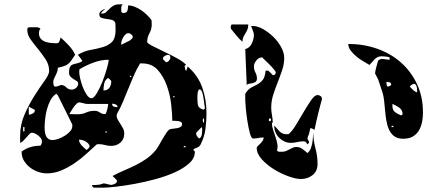

<svg xmlns="http://www.w3.org/2000/svg" viewBox="-20 -820 2040 887"><path d="M547 -800Q541 -794 540.5 -789Q540 -784 540 -776Q540 -771 541 -765.5Q542 -760 550 -760Q565 -760 568.5 -770.5Q572 -781 572 -795Q587 -795 603 -788.5Q619 -782 633.5 -772Q648 -762 660 -750Q672 -738 680 -727L681 -707Q681 -685 670.5 -666.5Q660 -648 660 -626Q660 -620 683.5 -608Q707 -596 737.5 -581.5Q768 -567 797.5 -551Q827 -535 840 -520Q831 -518 833.5 -510Q836 -502 836 -497Q837 -497 838 -494.5Q839 -492 840 -493Q841 -495 844 -503Q847 -511 847 -513Q895 -471 914.5 -415.5Q934 -360 934 -297Q934 -259 929 -223Q924 -187 907 -153Q903 -145 898 -142Q893 -139 888 -137Q883 -135 879 -133.5Q875 -132 873 -127Q879 -123 880 -120V-117Q880 -89 854 -65.5Q828 -42 788 -24Q748 -6 698.5 7.5Q649 21 602 29.5Q555 38 516 42.5Q477 47 457 47H413Q411 46 408 42.5Q405 39 405 35Q409 35 422.5 34.5Q436 34 440 33Q442 33 450 30Q458 27 460 27Q462 27 473.5 30Q485 33 487 33Q488 34 489 34H494Q500 34 510 29.5Q520 25 520 17V13Q518 11 510.5 3Q503 -5 500 -7Q526 -21 553 -32.5Q580 -44 606.5 -57Q633 -70 656.5 -86.5Q680 -103 700 -127Q706 -134 713.5 -147.5Q721 -161 729.5 -175.5Q738 -190 746 -202.5Q754 -215 760 -220Q765 -224 775 -225Q785 -226 795.5 -227.5Q806 -229 813.5 -233Q821 -237 821 -247Q821 -254 815 -257Q809 -260 801 -261Q793 -262 786 -262Q779 -262 776 -262Q776 -291 771 -336Q766 -381 751 -423.5Q736 -466 709 -496.5Q682 -527 637 -527H627Q610 -499 597.5 -469.5Q585 -440 573 -410.5Q561 -381 548.5 -351Q536 -321 520 -293Q519 -291 519 -287Q519 -276 524.5 -266.5Q530 -257 536.5 -247Q543 -237 548.5 -226.5Q554 -216 554 -203Q554 -177 536.5 -161.5Q519 -146 494 -146Q479 -146 465 -150Q451 -154 437 -154Q430 -154 427 -153Q403 -131 377 -107.5Q351 -84 322 -64.5Q293 -45 261.5 -32Q230 -19 195 -19Q177 -19 156.5 -26Q136 -33 119 -46Q102 -59 91 -77Q80 -95 80 -117V-120Q117 -147 167 -147Q174 -157 174 -167Q174 -174 169 -181Q164 -188 156.5 -194Q149 -200 141 -203.5Q133 -207 127 -207Q122 -207 116 -201Q110 -195 103 -186.5Q96 -178 88.5 -170.5Q81 -163 73 -160V-193Q73 -245 94 -292.5Q115 -340 140 -379Q165 -418 186 -447Q207 -476 207 -492Q207 -521 191 -545.5Q175 -570 156.5 -592.5Q138 -615 122 -637Q106 -659 106 -683Q106 -694 116.5 -694Q127 -694 133 -694Q141 -694 150.5 -694Q160 -694 167 -687Q162 -681 161 -677Q160 -673 160 -667Q160 -651 168 -641.5Q176 -632 188.5 -627.5Q201 -623 215 -621.5Q229 -620 241 -620Q251 -620 254.5 -629Q258 -638 260 -647Q278 -631 297.5 -610.5Q317 -590 327 -567Q316 -550 309 -540Q302 -530 294 -524Q286 -518 275.5 -514.5Q265 -511 247 -507Q247 -495 243.5 -486.5Q240 -478 236.5 -471Q233 -464 229.5 -456.5Q226 -449 226 -440Q226 -435 227.5 -427.5Q229 -420 236 -420H240Q242 -420 250 -423Q258 -426 260 -427H264Q276 -427 286 -416.5Q296 -406 311 -406Q322 -406 331.5 -414Q341 -422 341 -434Q341 -441 334.5 -445.5Q328 -450 320 -454.5Q312 -459 305.5 -466Q299 -473 299 -485Q299 -501 302.5 -509Q306 -517 313 -520.5Q320 -524 330 -526Q340 -528 353 -533Q355 -534 358 -536.5Q361 -539 360 -540L340 -567Q368 -584 399 -589.5Q430 -595 455.5 -602.5Q481 -610 497.5 -626.5Q514 -643 514 -683L513 -713Q509 -725 497 -728Q485 -731 472 -732.5Q459 -734 449 -737.5Q439 -741 439 -754Q439 -764 448.5 -770.5Q458 -777 467 -780Q464 -778 456.5 -770.5Q449 -763 447 -760Q446 -759 447.5 -758.5Q449 -758 449 -757Q462 -757 469.5 -763.5Q477 -770 485 -778.5Q493 -787 503.5 -793.5Q514 -800 533 -800ZM580 -633Q583 -635 588 -640Q593 -645 593 -647Q595 -654 587 -660.5Q579 -667 573 -667Q567 -667 561 -662Q555 -657 550.5 -649.5Q546 -642 543 -634Q540 -626 540 -620V-613ZM733 -547Q735 -544 740 -539Q745 -534 747 -533Q754 -532 760.5 -539.5Q767 -547 767 -553Q767 -558 765 -562.5Q763 -567 757 -567Q751 -567 742 -562Q733 -557 733 -550ZM482 -544Q447 -544 412 -531Q377 -518 347 -500L346 -487Q346 -477 350.5 -457Q355 -437 363 -416.5Q371 -396 381.5 -381Q392 -366 403 -366Q413 -366 427 -389Q441 -412 453 -442.5Q465 -473 473.5 -502.5Q482 -532 482 -544ZM587 -467Q587 -470 583 -470Q579 -470 580 -467Q581 -464 583.5 -464Q586 -464 587 -467ZM494 -444Q494 -446 493 -447Q492 -448 487 -453.5Q482 -459 480 -460Q465 -451 461.5 -434.5Q458 -418 458 -402Q476 -402 485 -414Q494 -426 494 -444ZM927 -320Q927 -320 926 -325.5Q925 -331 924 -338.5Q923 -346 922 -354Q921 -362 920 -367Q920 -367 919 -373.5Q918 -380 916 -387.5Q914 -395 910.5 -401Q907 -407 903 -407Q898 -407 895.5 -400Q893 -393 892.5 -385Q892 -377 892 -370Q892 -363 892 -363Q892 -347 894.5 -334Q897 -321 920 -313ZM240 -387Q224 -377 213.5 -357.5Q203 -338 197 -315.5Q191 -293 188.5 -270Q186 -247 186 -231Q186 -221 187.5 -210.5Q189 -200 192.5 -192Q196 -184 203.5 -178.5Q211 -173 223 -173Q234 -173 249.5 -178.5Q265 -184 279.5 -193Q294 -202 304 -213.5Q314 -225 314 -237Q314 -238 314 -242Q314 -246 313 -247L247 -380ZM787 -373Q787 -376 783 -376Q779 -376 780 -373Q781 -370 783.5 -370Q786 -370 787 -373ZM380 -340Q379 -340 374 -341Q369 -342 363.5 -343.5Q358 -345 353 -346Q348 -347 347 -347Q340 -347 333 -340Q326 -333 319.5 -324Q313 -315 308 -306Q303 -297 300 -293L337 -292Q361 -292 377.5 -300Q394 -308 417 -308Q431 -308 441 -300.5Q451 -293 464 -293H467Q470 -297 472.5 -304Q475 -311 476.5 -318.5Q478 -326 479 -332Q480 -338 480 -340ZM523 -325Q523 -334 514.5 -337.5Q506 -341 498 -341Q498 -330 506 -327.5Q514 -325 523 -325ZM113 -290Q121 -290 131 -295.5Q141 -301 141 -310Q141 -313 140 -313L113 -327ZM920 -253Q923 -256 923 -263.5Q923 -271 920 -273Q918 -274 917.5 -271Q917 -268 917 -263.5Q917 -259 918 -255.5Q919 -252 920 -253ZM93 -233H87V-213H93ZM913 -233Q911 -232 907.5 -228.5Q904 -225 899.5 -220.5Q895 -216 891.5 -212Q888 -208 887 -207Q886 -206 886 -204Q886 -197 890.5 -190.5Q895 -184 900 -180Q910 -185 912 -197.5Q914 -210 914 -220ZM473 -213H467V-207H473ZM394 -143Q394 -150 388.5 -156Q383 -162 375.5 -166.5Q368 -171 359.5 -173Q351 -175 345 -175Q345 -161 358 -147.5Q371 -134 380 -127Q382 -128 387 -133Q392 -138 393 -140Q394 -141 394 -143ZM833 -147 827 -140H840Z M1127 -707Q1127 -693 1123 -683.5Q1119 -674 1113.5 -665.5Q1108 -657 1104 -648Q1100 -639 1100 -627Q1086 -639 1072 -656Q1058 -673 1047 -687Q1046 -689 1046 -693Q1046 -696 1047 -701.5Q1048 -707 1053 -707ZM1236 -253Q1236 -237 1241.5 -220.5Q1247 -204 1252.5 -188Q1258 -172 1261 -156.5Q1264 -141 1260 -127Q1261 -119 1271 -119Q1281 -119 1284 -119Q1294 -119 1302 -122.5Q1310 -126 1317.5 -130Q1325 -134 1332.5 -137.5Q1340 -141 1349 -141Q1365 -141 1377 -132Q1389 -123 1400 -113Q1410 -120 1415 -132.5Q1420 -145 1422.5 -158.5Q1425 -172 1425.5 -185Q1426 -198 1427 -207Q1428 -169 1437.5 -134Q1447 -99 1447 -63Q1447 -29 1424 -11Q1401 7 1370 7Q1347 7 1312.5 -5.5Q1278 -18 1245.5 -38Q1213 -58 1189.5 -84Q1166 -110 1166 -137Q1166 -141 1171 -145.5Q1176 -150 1182 -156Q1188 -162 1193 -169Q1198 -176 1198 -185Q1185 -185 1173.5 -182.5Q1162 -180 1150 -180Q1141 -180 1134.5 -204.5Q1128 -229 1123 -260.5Q1118 -292 1115.5 -320.5Q1113 -349 1113 -357V-387Q1126 -408 1141 -415.5Q1156 -423 1169.5 -430.5Q1183 -438 1193.5 -450.5Q1204 -463 1207 -493Q1209 -494 1213 -494Q1220 -494 1220 -493Q1222 -492 1230 -483.5Q1238 -475 1240 -473H1243Q1249 -473 1251.5 -477.5Q1254 -482 1254 -487Q1254 -489 1244.5 -500.5Q1235 -512 1223 -524Q1209 -538 1191 -555Q1176 -555 1164.5 -541Q1153 -527 1153 -513Q1153 -498 1160 -485Q1167 -472 1167 -457Q1167 -446 1160 -441.5Q1153 -437 1144.5 -435.5Q1136 -434 1128.5 -432.5Q1121 -431 1120 -425L1113 -593Q1134 -599 1143.5 -619.5Q1153 -640 1153 -660Q1153 -666 1147.5 -680.5Q1142 -695 1140 -700H1147Q1170 -700 1195.5 -685.5Q1221 -671 1243 -649.5Q1265 -628 1279 -602Q1293 -576 1293 -553Q1293 -524 1283.5 -496Q1274 -468 1263 -440Q1252 -412 1242.5 -383Q1233 -354 1233 -323Q1233 -305 1236.5 -288Q1240 -271 1240 -253ZM1780 -553Q1780 -555 1775.5 -556.5Q1771 -558 1764.5 -558.5Q1758 -559 1752 -559.5Q1746 -560 1743 -560Q1724 -560 1711 -546.5Q1698 -533 1687 -520Q1675 -527 1658 -537Q1641 -547 1626 -559.5Q1611 -572 1600 -586.5Q1589 -601 1589 -617Q1659 -617 1722 -595Q1785 -573 1832 -531.5Q1879 -490 1906.5 -431.5Q1934 -373 1934 -300Q1934 -276 1929.5 -254.5Q1925 -233 1914.5 -216Q1904 -199 1886.5 -189Q1869 -179 1842 -179Q1817 -179 1801.5 -190.5Q1786 -202 1777.5 -220.5Q1769 -239 1765 -262.5Q1761 -286 1759 -309.5Q1757 -333 1754.5 -355Q1752 -377 1747 -393L1727 -453L1713 -480V-483Q1713 -487 1715 -496Q1717 -505 1719.5 -514Q1722 -523 1724 -530.5Q1726 -538 1727 -540Q1737 -550 1754 -547Q1771 -544 1780 -544ZM1787 -430Q1787 -438 1778.5 -440Q1770 -442 1765 -442Q1765 -441 1766 -430.5Q1767 -420 1773 -420Q1775 -420 1780 -422.5Q1785 -425 1787 -427ZM1907 -403Q1907 -406 1906.5 -411Q1906 -416 1904.5 -421Q1903 -426 1900 -429.5Q1897 -433 1893 -433Q1889 -433 1882.5 -428.5Q1876 -424 1873 -420Q1879 -413 1888 -404.5Q1897 -396 1907 -393ZM1313 -200Q1330 -214 1348 -244Q1366 -274 1384 -304.5Q1402 -335 1418 -358Q1434 -381 1447 -381Q1454 -381 1460.5 -376.5Q1467 -372 1467 -364V-360Q1464 -350 1459.5 -333Q1455 -316 1450 -296Q1445 -276 1440.5 -255.5Q1436 -235 1433 -220Q1432 -221 1427 -223.5Q1422 -226 1420 -227H1413Q1413 -224 1410.5 -213.5Q1408 -203 1407 -200Q1406 -198 1403 -190Q1400 -182 1400 -180Q1400 -179 1403 -173.5Q1406 -168 1407 -167V-160Q1404 -156 1400 -153Q1395 -163 1391.5 -165Q1388 -167 1381 -167Q1366 -167 1352 -163.5Q1338 -160 1323 -160Q1308 -160 1294 -166.5Q1280 -173 1269.5 -183.5Q1259 -194 1253 -208Q1247 -222 1247 -237V-240Q1258 -227 1271 -213.5Q1284 -200 1303 -200ZM1793 -330Q1793 -311 1805 -302Q1817 -293 1833 -287Q1835 -287 1837.5 -289.5Q1840 -292 1840 -293Q1840 -312 1824 -323Q1808 -334 1793 -340ZM1227 -260Q1232 -260 1232 -266.5Q1232 -273 1227 -273Q1222 -273 1222 -266.5Q1222 -260 1227 -260ZM1800 -233 1793 -240 1787 -233Z"/></svg>

Font: Genkaimincho
Style: Regular
Weight: 800
Designer: Dr. Ken Lunde (project architect, glyph set definition & overall production); Masataka HATTORI \u670D \u90E8 \u6B63 \u8C
Foundry: Adobe Systems Incorporated
Version: Version 1.00